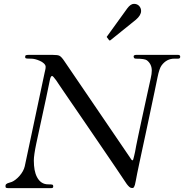

<svg xmlns="http://www.w3.org/2000/svg" viewBox="-20 -972 951 992"><path d="M270.5 -556.6Q253.9 -579.6 249 -579.6Q241.7 -579.6 237.3 -557.1Q218.8 -465.8 199.2 -377.4Q179.7 -289.1 167.2 -229.2Q154.8 -169.4 154.8 -142.8Q154.8 -116.2 158.7 -94.7Q162.6 -73.2 171.4 -56.6Q190.9 -19.5 229 -19.5Q245.6 -19.5 250.2 -18.1Q254.9 -16.6 254.9 -11.2V-6.8Q254.9 0 244.1 0H23.9Q16.1 0 12.2 -1.5Q8.3 -2.9 8.3 -10Q8.3 -17.1 11.2 -20Q14.2 -22.9 18.6 -24.9Q22.9 -26.9 28.1 -28.1Q33.2 -29.3 41 -32.2Q48.8 -35.2 60.1 -43.7Q71.3 -52.2 81.1 -63.5Q102.1 -87.9 107.9 -112.8L210.9 -598.1Q211.9 -604 213.9 -611.1Q215.8 -618.2 215.8 -627Q215.8 -635.7 206.8 -644.3Q197.8 -652.8 184.6 -658.2Q160.2 -668.9 140.4 -668.9Q120.6 -668.9 115.2 -670.2Q109.9 -671.4 109.9 -678.2Q109.9 -685.1 114.3 -686.8Q118.7 -688.5 128.9 -688.5H251.5Q279.3 -688.5 287.6 -683.6Q297.9 -678.2 312.5 -656.2L650.9 -159.2Q653.8 -154.8 657.5 -149.2Q661.1 -143.6 664.3 -143.6Q667.5 -143.6 668.9 -150.1Q670.4 -156.7 673.1 -166.5Q675.8 -176.3 678 -188.2Q680.2 -200.2 683.8 -219.7Q687.5 -239.3 695.3 -275.4Q703.1 -311.5 711.9 -353Q732.4 -445.8 742.9 -495.4Q753.4 -544.9 758.8 -567.6Q764.2 -590.3 764.2 -607.4Q764.2 -640.6 739.3 -660.2Q728 -668.9 681.6 -668.9Q674.8 -668.9 672.6 -672.9Q670.4 -676.8 670.4 -680.2Q670.4 -688.5 684.6 -688.5H899.9Q911.1 -688.5 911.1 -678.7Q911.1 -668.9 899.9 -668.9H880.4Q841.3 -668.9 815.4 -634.8Q803.2 -619.1 793.7 -571.8Q784.2 -524.4 778.3 -497.1Q772.5 -469.7 764.9 -433.8Q757.3 -397.9 749 -358.4Q740.7 -318.8 731.9 -277.8Q723.1 -236.8 714.8 -198.5Q706.5 -160.2 699.5 -127Q692.4 -93.8 688.7 -75.4Q685.1 -57.1 681.9 -39.8Q678.7 -22.5 677 -16.8Q675.3 -11.2 672.6 -5.9Q669.9 -0.5 662.4 -0.5Q654.8 -0.5 648.2 -6.3Q641.6 -12.2 635 -21Q628.4 -29.8 622.3 -39.8Q616.2 -49.8 577.4 -106.7Q538.6 -163.6 486.6 -240Q434.6 -316.4 398.2 -369.4Q361.8 -422.4 338.9 -455.8Q315.9 -489.3 302.2 -509.5Q288.6 -529.8 281.7 -539.8Q274.9 -549.8 270.5 -556.6ZM533.2 -778.3Q531.2 -780.3 531.2 -781.2Q531.2 -782.2 533.2 -784.2L637.2 -928.2Q654.8 -952.1 671.9 -952.1Q689 -952.1 699 -941.2Q709 -930.2 709 -915.5Q709 -893.1 682.1 -870.1L550.8 -764.2Q548.3 -762.7 546.9 -762.7Q545.4 -762.7 543.9 -764.2Z"/></svg>

Font: Cardo-Italic
Style: Italic
Weight: 400
Italic angle: -12°
Designer: David J. Perry
Foundry: David J. Perry
Version: Version 0.991